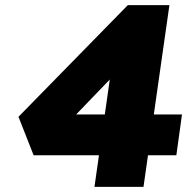

<svg xmlns="http://www.w3.org/2000/svg" viewBox="-20 -728 729 748"><path d="M348 0 429 -567 550 -566 240 -244 212 -282H689L667 -123H111L52 -273L478 -708H640L539 0Z"/></svg>

Font: Lexend ExtBd
Style: Italic
Weight: 800
Italic angle: -8.13011°
Designer: Bonnie Shaver-Troup, Thomas Jockin
Foundry: Lexend
Version: Version 1.007